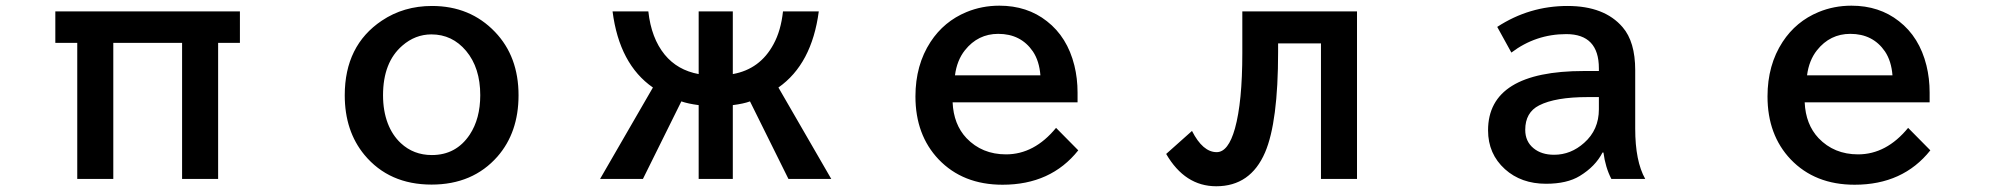

<svg xmlns="http://www.w3.org/2000/svg" viewBox="-20 -605 7040 676"><path d="M174.8 -564.9H824.7V-454.1H748V24.9H621.1V-454.1H378.9V24.9H252V-454.1H174.8Z M1501 -584Q1635.3 -584 1722.7 -492.7Q1805.7 -406.2 1805.7 -269.5Q1805.7 -138.7 1731.4 -53.7Q1644.5 44.9 1499.5 44.9Q1350.1 44.9 1263.2 -59.6Q1193.8 -143.6 1193.8 -269.5Q1193.8 -444.8 1324.2 -532.2Q1401.4 -584 1501 -584ZM1499 -483.9Q1441.9 -483.9 1396.5 -444.3Q1328.6 -385.7 1328.6 -269.5Q1328.6 -214.8 1345.2 -170.9Q1361.3 -128.9 1391.1 -101.1Q1436 -59.1 1500.5 -59.1Q1585.9 -59.1 1633.8 -130.9Q1670.9 -187 1670.9 -270Q1670.9 -366.2 1621.1 -425.8Q1572.3 -483.9 1499 -483.9Z M2092.8 24.9 2278.8 -296.9Q2160.6 -378.9 2136.7 -564.9H2262.7Q2272.9 -470.7 2320.3 -412.6Q2365.2 -357.9 2439.9 -344.2V-564.9H2560.1V-344.2Q2656.2 -361.3 2703.6 -449.7Q2729.5 -497.1 2736.8 -564.9H2862.8Q2838.4 -379.4 2720.7 -296.9L2906.7 24.9H2755.9L2620.6 -248Q2598.1 -239.7 2560.1 -234.9V24.9H2439.9V-234.9Q2402.8 -239.7 2378.9 -248L2243.7 24.9Z M3773.9 -244.6H3334Q3337.4 -167 3382.8 -118.7Q3437.5 -61.5 3522 -61.5Q3621.6 -61.5 3698.2 -154.8L3776.4 -75.7Q3680.2 45.4 3509.8 45.4Q3370.1 45.4 3284.7 -43.9Q3203.1 -129.9 3203.1 -265.6Q3203.1 -376 3256.3 -457.5Q3303.7 -529.8 3382.8 -562.5Q3437 -585 3498.5 -585Q3596.7 -585 3666 -530.3Q3737.8 -474.6 3762.7 -374.5Q3773.9 -329.1 3773.9 -278.8ZM3643.1 -339.8Q3639.2 -390.1 3616.7 -423.8Q3574.2 -485.8 3494.6 -485.8Q3423.3 -485.8 3377.4 -428.2Q3349.1 -392.6 3342.3 -339.8Z M4354 -564.9H4757.8V24.9H4630.9V-452.1H4480V-422.4Q4480 -175.3 4434.1 -68.4Q4382.8 50.8 4262.2 50.8Q4151.9 50.8 4085.9 -63L4176.8 -144Q4214.8 -69.3 4263.7 -69.3Q4304.7 -69.3 4328.1 -152.8Q4354 -245.6 4354 -418Z M5609.4 -355V-364.3Q5609.4 -484.9 5494.6 -484.9Q5387.2 -484.9 5301.3 -419.9L5251.5 -510.3Q5364.3 -584 5499 -584Q5628.9 -584 5692.9 -509.3Q5737.3 -458 5737.3 -357.9V-151.9Q5737.3 -37.6 5772.5 24.9H5653.3Q5632.3 -15.6 5625.5 -67.9H5622.1Q5597.2 -19 5542 14.6Q5497.1 42 5423.3 42Q5335.9 42 5278.8 -9.3Q5219.2 -63 5219.2 -146Q5219.2 -355 5557.1 -355ZM5609.4 -263.2H5570.3Q5456.1 -263.2 5398.9 -233.9Q5350.1 -209 5350.1 -147.9Q5350.1 -106.9 5379.4 -83Q5407.2 -60.1 5451.7 -60.1Q5510.7 -60.1 5557.6 -102.1Q5609.4 -147.9 5609.4 -220.2Z M6773.9 -244.6H6334Q6337.4 -167 6382.8 -118.7Q6437.5 -61.5 6522 -61.5Q6621.6 -61.5 6698.2 -154.8L6776.4 -75.7Q6680.2 45.4 6509.8 45.4Q6370.1 45.4 6284.7 -43.9Q6203.1 -129.9 6203.1 -265.6Q6203.1 -376 6256.3 -457.5Q6303.7 -529.8 6382.8 -562.5Q6437 -585 6498.5 -585Q6596.7 -585 6666 -530.3Q6737.8 -474.6 6762.7 -374.5Q6773.9 -329.1 6773.9 -278.8ZM6643.1 -339.8Q6639.2 -390.1 6616.7 -423.8Q6574.2 -485.8 6494.6 -485.8Q6423.3 -485.8 6377.4 -428.2Q6349.1 -392.6 6342.3 -339.8Z"/></svg>

Font: BIZ UDGothic
Style: Bold
Weight: 700
Monospace: yes
Designer: TypeBank Co., Ltd.
Foundry: Morisawa Inc.
Version: Version 1.05